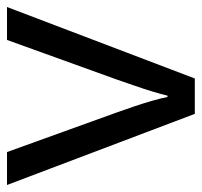

<svg xmlns="http://www.w3.org/2000/svg" viewBox="-34 -542 576 548"><g transform="rotate(-90 254.0 -268.0)"><path d="M203 0 0 -536H94L208 -220Q216 -198 225 -171Q234 -144 241 -119.5Q248 -95 251 -78H255Q259 -95 266.5 -120Q274 -145 283.5 -172Q293 -199 300 -220L414 -536H508L304 0Z"/></g></svg>

Font: bangla15
Style: Regular
Weight: 400
Designer: Jelle Bosma - Monotype Design Team
Foundry: Monotype Imaging Inc.
Version: Version 2.006